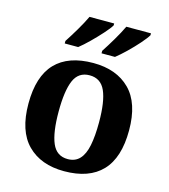

<svg xmlns="http://www.w3.org/2000/svg" viewBox="-114 -857 843 957"><g transform="rotate(15 307.0 -378.0)"><path d="M304.9 10Q184.8 10 115.8 -59.6Q46.9 -129.2 46.9 -270.2Q46.9 -410.7 113 -479.8Q179.2 -548.9 308.1 -548.9Q428.2 -548.9 497.1 -479.8Q566.1 -410.7 566.1 -270.2Q566.1 -129.2 499.9 -59.6Q433.8 10 304.9 10ZM307 -53Q345.4 -53 368.4 -77.7Q391.5 -102.3 401.3 -150.9Q411.1 -199.6 411.1 -270.2Q411.1 -377.5 387.3 -431.2Q363.5 -484.9 305.9 -484.9Q248.4 -484.9 225.4 -431.2Q202.5 -377.5 202.5 -270.3Q202.5 -163.1 225.9 -108.1Q249.4 -53 307 -53ZM334 -619Q355 -651 379 -691.5Q403 -732 419 -766H546.3V-756Q536.3 -739 510.8 -710Q485.3 -681 455.8 -652.5Q426.3 -624 403.3 -606H334ZM144.1 -619Q165.1 -651 189.1 -691.5Q213.1 -732 229.1 -766H356.4V-756Q346.4 -739 320.4 -710Q294.4 -681 265.4 -652.5Q236.4 -624 213.4 -606H144.1Z"/></g></svg>

Font: Noto Serif Gurmukhi
Style: Regular
Weight: 400
Designer: Vaibhav Singh and the Monotype Design Team
Foundry: Monotype Imaging Inc.
Version: Version 2.003